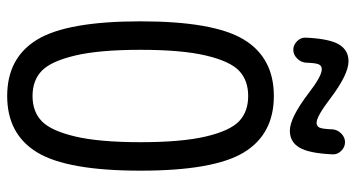

<svg xmlns="http://www.w3.org/2000/svg" viewBox="-250 -740 1000 540"><g transform="rotate(90 250.0 -470.0)"><path d="M343.8 -905.3Q344.7 -918.9 355.5 -929.7Q366.2 -940.4 379.9 -940.4Q393.6 -940.4 404.3 -929.7Q415 -918.9 414.1 -905.3Q411.1 -838.9 395 -812Q378.9 -785.2 347.7 -785.2Q311.5 -785.2 242.2 -837.9Q194.3 -875 174.8 -875Q165 -875 161.1 -866.7Q157.2 -858.4 156.2 -830.1Q155.3 -816.4 144.5 -805.7Q133.8 -794.9 120.1 -794.9Q106.4 -794.9 95.7 -805.7Q85 -816.4 85.9 -830.1Q88.9 -896.5 105 -923.3Q121.1 -950.2 152.3 -950.2Q189.5 -950.2 257.8 -898.4Q307.6 -860.4 325.2 -860.4Q335 -860.4 338.9 -868.7Q342.8 -877 343.8 -905.3ZM320.8 -642.6Q293.9 -668 250 -668Q206.1 -668 179.2 -642.6Q152.3 -617.2 136.2 -549.3Q120.1 -481.4 120.1 -365.2Q120.1 -249 136.2 -181.2Q152.3 -113.3 179.2 -87.4Q206.1 -61.5 250 -61.5Q293.9 -61.5 320.8 -87.4Q347.7 -113.3 363.8 -181.2Q379.9 -249 379.9 -365.2Q379.9 -481.4 363.8 -549.3Q347.7 -617.2 320.8 -642.6ZM408.7 -74.7Q357.4 9.8 250 9.8Q142.6 9.8 91.3 -74.7Q40 -159.2 40 -365.2Q40 -571.3 91.3 -655.8Q142.6 -740.2 250 -740.2Q357.4 -740.2 408.7 -655.8Q460 -571.3 460 -365.2Q460 -159.2 408.7 -74.7Z"/></g></svg>

Font: Rounded-L Mgen+ 2m regular
Style: Regular
Weight: 400
Designer: [Source Han Sans]
Ryoko NISHIZUKA  (kana & ideographs); Paul D. Hunt (Latin, Greek & Cyrillic); Wenlong ZHANG  (bopomofo
Version: Version 1.059.20150602